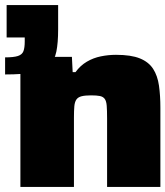

<svg xmlns="http://www.w3.org/2000/svg" viewBox="-20 -733 649 753"><path d="M60 0V-510H262L265 -450H276Q295 -476 320.5 -491Q346 -506 375.5 -512Q405 -518 435 -518Q494 -518 528.5 -504Q563 -490 580.5 -463Q598 -436 603.5 -397Q609 -358 609 -310V0H400V-268Q400 -300 398.5 -318.5Q397 -337 390.5 -345.5Q384 -354 371.5 -356.5Q359 -359 337 -359Q314 -359 300 -355.5Q286 -352 279.5 -342.5Q273 -333 271.5 -316Q270 -299 270 -272V0ZM0 -441V-508Q34 -508 50.5 -513.5Q67 -519 72 -532.5Q77 -546 77 -570V-586H6V-713H208V-617Q208 -565 201 -530.5Q194 -496 173 -476.5Q152 -457 110.5 -449Q69 -441 0 -441Z"/></svg>

Font: Saira Expanded ExtraBold
Style: Regular
Weight: 800
Width: 7
Designer: Hector Gatti with collaboration of the Omnibus-Type team
Foundry: Omnibus-Type
Version: Version 1.101